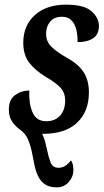

<svg xmlns="http://www.w3.org/2000/svg" viewBox="-20 -565 448 825"><path d="M224 240Q184 240 162 218Q140 196 129 149Q123 118 117 88.5Q111 59 100 33.5Q89 8 66 -8Q43 -25 30.5 -45Q18 -65 18 -95Q18 -137 45 -156.5Q72 -176 106 -176Q103 -122 119.5 -83Q136 -44 179 -44Q216 -44 238 -68Q260 -92 260 -133Q260 -166 240 -188Q220 -210 176 -235Q132 -262 106 -295Q80 -328 80 -382Q80 -455 129.5 -500Q179 -545 264 -545Q342 -545 373.5 -516.5Q405 -488 405 -454Q405 -417 380 -400.5Q355 -384 313 -384Q314 -408 309 -433Q304 -458 289 -475.5Q274 -493 246 -493Q213 -493 195.5 -472Q178 -451 178 -420Q178 -386 201.5 -363.5Q225 -341 267 -317Q315 -291 338.5 -256Q362 -221 362 -168Q362 -86 311.5 -38Q261 10 165 10H161Q169 25 173.5 42.5Q178 60 182 78Q188 108 197 132Q206 156 232 156Q246 156 259 148.5Q272 141 285 124Q292 135 294 148Q296 161 295 172Q294 196 274.5 218Q255 240 224 240Z"/></svg>

Font: Noto Serif ExtraCondensed SemiBold
Style: Italic
Weight: 600
Width: 2
Italic angle: -12°
Designer: Monotype Design Team
Foundry: Monotype Imaging Inc.
Version: Version 2.013